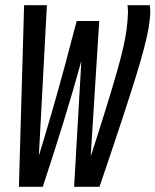

<svg xmlns="http://www.w3.org/2000/svg" viewBox="-20 -720 600 741"><path d="M364 1H266L294 -485Q263 -372 226 -252Q189 -132 145 1H53L73 -700H161L130 -119Q154 -197 179.5 -285Q205 -373 229.5 -463.5Q254 -554 276 -639H363L330 -116Q366 -227 390.5 -306.5Q415 -386 431 -442Q447 -498 456 -538Q465 -578 469 -610Q473 -642 474 -674Q474 -680 473.5 -686.5Q473 -693 472 -700H558Q559 -692 559.5 -685.5Q560 -679 560 -671Q559 -645 553.5 -612.5Q548 -580 535.5 -532Q523 -484 501 -413.5Q479 -343 445.5 -241.5Q412 -140 364 1Z"/></svg>

Font: Georama Extra Condensed Medium
Style: Italic
Weight: 500
Width: 2
Italic angle: -9°
Designer: Jean-Baptiste Levee
Foundry: Production Type
Version: Version 1.000